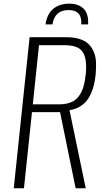

<svg xmlns="http://www.w3.org/2000/svg" viewBox="-20 -1009 548 1029"><path d="M224.1 -878.4Q231.9 -933.6 265.1 -961.4Q298.3 -989.3 350.6 -989.3Q401.9 -989.3 428.7 -961.7Q455.6 -934.1 452.1 -878.4H415.5Q420.9 -955.1 347.7 -955.1Q273.4 -955.1 261.2 -878.4ZM155.8 -449.7H294.9Q333 -449.7 359.6 -460.4Q386.2 -471.2 402.3 -493.2Q418.5 -515.1 426.8 -542.7Q435.1 -570.3 439.5 -610.4Q447.8 -691.9 424.1 -729.2Q400.4 -766.6 327.6 -766.6H189ZM53.7 0 138.7 -809.6H335.4Q377.4 -809.6 408 -799.6Q438.5 -789.6 456.1 -771.5Q473.6 -753.4 483.6 -728.5Q493.7 -703.6 494.6 -673.8Q495.6 -644 492.7 -610.4Q489.7 -581.1 484.1 -556.6Q478.5 -532.2 467.8 -508.1Q457 -483.9 442.1 -466.3Q427.2 -448.7 404.5 -435.8Q381.8 -422.9 352.5 -418.5L439.5 0H385.3L301.8 -408.2H151.4L108.4 0Z"/></svg>

Font: Oswald
Style: Extra-Light
Weight: 200
Designer: Vernon Adams
Foundry: Vernon Adams
Version: 3.0; ttfautohint (v0.94.23-7a4d-dirty) -l 8 -r 50 -G 200 -x 